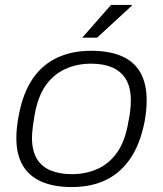

<svg xmlns="http://www.w3.org/2000/svg" viewBox="-20 -743 658 775"><path d="M269 12Q197 12 147 -10Q97 -32 71.5 -76Q46 -120 46 -186Q46 -210 49 -234.5Q52 -259 57 -284Q74 -370 112.5 -426Q151 -482 210.5 -510Q270 -538 348 -538Q422 -538 472 -516Q522 -494 547 -449.5Q572 -405 572 -338Q572 -318 570 -297.5Q568 -277 564 -254Q547 -165 508 -106Q469 -47 409.5 -17.5Q350 12 269 12ZM270 -40Q327 -40 374.5 -61.5Q422 -83 454 -129.5Q486 -176 498 -251Q503 -275 505 -290.5Q507 -306 507.5 -317.5Q508 -329 508 -338Q508 -391 488 -423.5Q468 -456 432.5 -471Q397 -486 348 -486Q291 -486 243.5 -464.5Q196 -443 164 -397.5Q132 -352 119 -275Q115 -252 113 -235.5Q111 -219 110 -208Q109 -197 109 -188Q109 -135 128.5 -102.5Q148 -70 184.5 -55Q221 -40 270 -40ZM312 -591 428 -723H512V-720L372 -591Z"/></svg>

Font: Archivo SemiExpanded ExtraLight
Style: Italic
Weight: 250
Width: 6
Italic angle: -10°
Designer: Hector Gatti
Foundry: Omnibus-Type
Version: Version 2.001